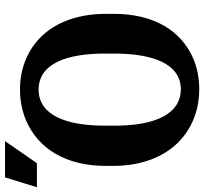

<svg xmlns="http://www.w3.org/2000/svg" viewBox="-88 -778 832 783"><g transform="rotate(-90 328.5 -386.0)"><path d="M-43 -652H55L145 -782H-3ZM44 -339C44 -231 78 -143 131 -85C180 -31 257 10 356 10C402 10 443 2 481 -14C597 -64 664 -176 664 -339V-371C664 -480 632 -567 579 -626C530 -680 455 -721 355 -721C309 -721 267 -712 229 -696C113 -646 44 -533 44 -371ZM208 -336V-375C208 -529 249 -645 355 -645C462 -645 502 -529 502 -375V-336C502 -183 462 -65 356 -65C332 -65 312 -71 294 -82C233 -120 208 -215 208 -336Z"/></g></svg>

Font: Aerodynamic
Style: Bd
Weight: 500
Designer: Google
Version: Version 2.000980; 2014